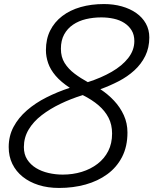

<svg xmlns="http://www.w3.org/2000/svg" viewBox="-20 -910 758 949"><path d="M272 19Q216 19 170.5 4.5Q125 -10 92 -36.5Q59 -63 41 -100Q23 -137 23 -183Q23 -238 47 -283Q71 -328 113 -364.5Q155 -401 209.5 -428.5Q264 -456 325 -476Q281 -505 255 -535.5Q229 -566 218 -598Q207 -630 207 -662Q207 -717 228 -759Q249 -801 287.5 -830.5Q326 -860 378.5 -875Q431 -890 494 -890Q541 -890 582 -878.5Q623 -867 653.5 -845.5Q684 -824 701 -793.5Q718 -763 718 -725Q718 -674 698 -633.5Q678 -593 644 -562Q610 -531 566.5 -508.5Q523 -486 476 -469Q513 -445 543.5 -412.5Q574 -380 592 -340.5Q610 -301 610 -255Q610 -186 583.5 -134.5Q557 -83 510.5 -49Q464 -15 403 2Q342 19 272 19ZM290 -47Q340 -47 384 -60.5Q428 -74 462 -100Q496 -126 515 -163.5Q534 -201 534 -250Q534 -294 516.5 -328Q499 -362 467 -389.5Q435 -417 389 -440Q331 -422 279 -397Q227 -372 186 -340.5Q145 -309 121.5 -269.5Q98 -230 98 -183Q98 -147 114.5 -121.5Q131 -96 158 -79.5Q185 -63 219.5 -55Q254 -47 290 -47ZM414 -504Q480 -525 532 -555Q584 -585 614 -623.5Q644 -662 644 -707Q644 -738 630.5 -760Q617 -782 594.5 -796.5Q572 -811 542.5 -817.5Q513 -824 481 -824Q441 -824 405 -815.5Q369 -807 341 -788Q313 -769 297 -739.5Q281 -710 281 -669Q281 -628 299.5 -598.5Q318 -569 348.5 -546Q379 -523 414 -504Z"/></svg>

Font: Playwrite DK Loopet Light
Style: Regular
Weight: 300
Version: Version 1.003